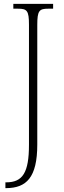

<svg xmlns="http://www.w3.org/2000/svg" viewBox="-20 -734 329 994"><path d="M8 240H13C116 239 173 186 173 14V-605C173 -679 183 -689 230 -689H255V-714H49V-689H73C120 -689 130 -679 130 -606V15C130 159 98 210 12 210H8Z"/></svg>

Font: Noto Serif Devanagari Condensed ExtraLight
Style: Regular
Weight: 200
Width: 3
Designer: Universal Thirst, Indian Type Foundry and the Monotype Design Team
Foundry: Monotype Imaging Inc.
Version: Version 2.004